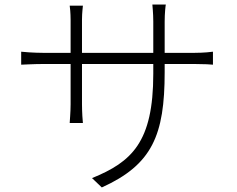

<svg xmlns="http://www.w3.org/2000/svg" viewBox="-20 -787 1040 843"><path d="M703 -555V-692C703 -730 707 -763 708 -767H649C649 -763 653 -730 653 -692V-555H340V-701C340 -732 344 -758 344 -762H286C287 -758 290 -729 290 -700V-555H168C130 -555 77 -559 73 -560V-503C78 -503 129 -506 168 -506H290V-329C290 -295 286 -251 286 -247H344C343 -251 340 -297 340 -329V-506H653V-463C653 -162 558 -76 384 -5L427 36C648 -64 703 -193 703 -470V-506H835C874 -506 911 -504 915 -503V-560C910 -559 874 -555 835 -555Z"/></svg>

Font: Genne Gothic Light
Style: Regular
Weight: 300
Designer: Ryoko NISHIZUKA (kana & ideographs); Paul D. Hunt (Latin, Greek & Cyrillic); Wenlong ZHANG (bopomofo); Sandoll Communica
Foundry: Adobe Systems Incorporated
Version: Version 1.004;PS 1.004;hotconv 16.6.51;makeotf.lib2.5.65220